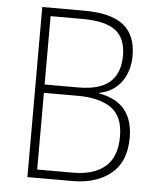

<svg xmlns="http://www.w3.org/2000/svg" viewBox="-52 -758 657 803"><g transform="rotate(5 277.0 -357.0)"><path d="M268 -714Q382 -714 434.5 -672Q487 -630 487 -544Q487 -480 454.5 -434.5Q422 -389 361 -377V-375Q436 -361 470.5 -317Q505 -273 505 -201Q505 -100 443.5 -50Q382 0 282 0H93V-714ZM273 -392Q362 -392 404.5 -429.5Q447 -467 447 -541Q447 -613 404 -646Q361 -679 263 -679H131V-392ZM131 -357V-35H281Q369 -35 416.5 -76Q464 -117 464 -202Q464 -288 413.5 -322.5Q363 -357 273 -357Z"/></g></svg>

Font: Noto Sans Tamil SemiCondensed ExtraLight
Style: Regular
Weight: 200
Width: 4
Designer: Jelle Bosma - Monotype Design Team
Foundry: Monotype Imaging Inc.
Version: Version 2.004; ttfautohint (v1.8.4.7-5d5b)